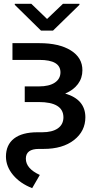

<svg xmlns="http://www.w3.org/2000/svg" viewBox="-20 -772 527 1008"><path d="M45.4 -545.4H187Q291 -545.4 352.1 -507.1Q413.1 -468.8 412.6 -402.8Q412.6 -362.3 389.2 -330.8Q365.7 -299.3 322.3 -280.8Q427.7 -250 428.2 -156.7Q428.2 -83.5 368.7 -36.9Q309.1 9.8 209 9.8H184.1Q115.7 9.8 115.7 61Q115.7 112.8 189 146.5L148.9 215.8Q85.4 190.9 48.6 146.7Q11.7 102.5 11.2 50.8Q11.2 -11.7 53.7 -44.7Q96.2 -77.6 176.8 -77.6H201.2Q254.4 -77.6 283.7 -98.1Q313 -118.7 313 -156.7Q312 -236.3 183.1 -236.3H109.9V-318.4H184.6Q237.8 -318.4 267.6 -338.1Q297.4 -357.9 297.4 -392.6Q296.9 -457.5 187 -457.5H45.4ZM144.5 -752 227.1 -672.4 310.5 -752H397V-746.6L258.3 -611.3H195.3L57.6 -746.6V-752Z"/></svg>

Font: Karasuma Gothic
Style: Regular
Weight: 500
Designer: Rasmus Andersson / Ryoko Nishizuka
Foundry: Genbu
Version: Version 1.00